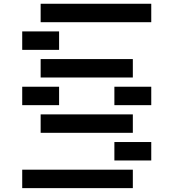

<svg xmlns="http://www.w3.org/2000/svg" viewBox="-20 -850 919 1017"><path d="M97.7 -585.9V-683.6H293V-585.9ZM195.3 -439.5V-537.1H683.6V-439.5ZM97.7 -293V-390.6H293V-293ZM585.9 -293V-390.6H781.2V-293ZM195.3 -146.5V-244.1H683.6V-146.5ZM585.9 0V-97.7H781.2V0ZM781.2 -830.1V-732.4H195.3V-830.1ZM97.7 146.5V48.8H683.6V146.5Z"/></svg>

Font: Trigram
Style: Regular
Weight: 400
Designer: GGBotNet
Foundry: GGBotNet
Version: 1.05